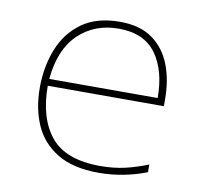

<svg xmlns="http://www.w3.org/2000/svg" viewBox="-66 -608 732 689"><g transform="rotate(10 300.0 -263.5)"><path d="M336 10Q242 10 184.5 -25Q127 -60 101 -119.5Q75 -179 75 -254Q75 -332 101 -396.5Q127 -461 180.5 -499Q234 -537 318 -537Q391 -537 436.5 -504.5Q482 -472 503.5 -416.5Q525 -361 525 -291V-266H102Q102 -148 156.5 -81.5Q211 -15 337 -15Q386 -15 427 -24.5Q468 -34 510 -51V-23Q470 -7 425 1.5Q380 10 336 10ZM498 -291Q498 -392 454 -452Q410 -512 318 -512Q230 -512 171.5 -456Q113 -400 103 -291Z"/></g></svg>

Font: Noto Sans Mono Thin
Style: Regular
Weight: 100
Designer: Monotype Design Team
Foundry: Monotype Imaging Inc.
Version: Version 2.014